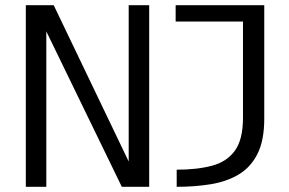

<svg xmlns="http://www.w3.org/2000/svg" viewBox="-20 -720 1115 740"><path d="M79.5 0V-700H187L476 -97.5V-700H555V0H449.5L158.5 -599V0ZM661 0V-66Q740.5 -66 797.8 -81.5Q855 -97 885.8 -140Q916.5 -183 916.5 -266V-637H657V-700H998.5V-262.5Q998.5 -179.5 972.8 -127.8Q947 -76 901 -48.2Q855 -20.5 793.8 -10.2Q732.5 0 661 0Z"/></svg>

Font: Trispace SemiExpanded Light
Style: Regular
Weight: 300
Width: 6
Designer: Tyler Finck
Foundry: Etcetera Type Company
Version: Version 1.210; ttfautohint (v1.8.3)